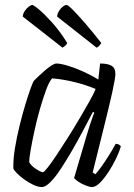

<svg xmlns="http://www.w3.org/2000/svg" viewBox="-20 -757 542 777"><path d="M150 0Q134 0 115 -9Q96 -18 78 -31Q60 -44 48 -56.5Q36 -69 34 -75Q33 -112 40.5 -157.5Q48 -203 59.5 -249.5Q71 -296 83 -335.5Q95 -375 104.5 -401Q114 -427 118 -431Q124 -437 136 -448.5Q148 -460 162 -472Q176 -484 188.5 -492Q201 -500 208 -500Q224 -500 253 -491.5Q282 -483 315.5 -468Q349 -453 378 -435L385 -500Q417 -500 432 -490.5Q447 -481 447 -459Q447 -441 434.5 -384.5Q422 -328 401 -244Q380 -160 355 -59L366 -52Q375 -61 390 -82Q405 -103 421 -128.5Q437 -154 448 -175Q456 -175 462 -171.5Q468 -168 469 -164Q463 -143 449.5 -115Q436 -87 419 -61Q402 -35 384.5 -17.5Q367 0 353 0Q343 0 326.5 -6.5Q310 -13 296.5 -22Q283 -31 280 -37L331 -210Q337 -231 343.5 -250.5Q350 -270 355 -284Q360 -298 362 -301L356 -304Q338 -270 316.5 -229Q295 -188 271.5 -147.5Q248 -107 226 -73.5Q204 -40 184 -20Q164 0 150 0ZM154 -60Q158 -60 173 -79Q188 -98 209 -129.5Q230 -161 254 -199Q278 -237 300.5 -275Q323 -313 341 -345Q359 -377 367 -397Q329 -413 283 -424.5Q237 -436 191 -440Q179 -427 166.5 -393Q154 -359 141.5 -315.5Q129 -272 119.5 -228Q110 -184 104 -149.5Q98 -115 98 -101Q106 -86 126 -73Q146 -60 154 -60ZM233 -564 72 -690Q73 -702 80.5 -713Q88 -724 97 -730.5Q106 -737 110 -737Q116 -737 138.5 -718Q161 -699 192 -664.5Q223 -630 252 -583Q250 -577 244 -572Q238 -567 233 -564ZM371 -564 211 -690Q212 -701 218.5 -712Q225 -723 234 -730Q243 -737 249 -737Q255 -737 274 -718Q293 -699 323 -664.5Q353 -630 390 -583Q389 -581 384 -574.5Q379 -568 371 -564Z"/></svg>

Font: Texturina 12pt Thin
Style: Italic
Weight: 250
Italic angle: -11°
Designer: Guillermo Torres Carreño
Foundry: Omnibus-Type
Version: Version 1.002